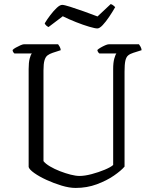

<svg xmlns="http://www.w3.org/2000/svg" viewBox="-20 -925 751 945"><path d="M352 0Q321 0 283 -11.5Q245 -23 209 -39.5Q173 -56 148.5 -73.5Q124 -91 121 -103V-585Q121 -617 126 -636.5Q131 -656 137 -662H51Q49 -663 45.5 -668Q42 -673 42 -679Q46 -684 57.5 -690.5Q69 -697 80.5 -702Q92 -707 97 -707H266Q269 -703 273.5 -695.5Q278 -688 279 -678L239 -665Q224 -660 214 -652.5Q204 -645 199 -628Q194 -611 194 -578V-132Q204 -119 226 -106Q248 -93 275 -82.5Q302 -72 327.5 -65.5Q353 -59 371 -59Q397 -59 431 -68Q465 -77 495 -89.5Q525 -102 537 -113V-585Q537 -617 542.5 -636.5Q548 -656 553 -662H469Q466 -664 463 -668.5Q460 -673 459 -679Q464 -684 475 -690.5Q486 -697 497.5 -702Q509 -707 515 -707H664Q667 -703 671.5 -695.5Q676 -688 677 -678L636 -665Q620 -660 610.5 -652Q601 -644 597 -626Q593 -608 593 -573V-105Q576 -85 540.5 -60.5Q505 -36 456.5 -18Q408 0 352 0ZM459 -785Q448 -785 419 -793.5Q390 -802 354.5 -816Q319 -830 289 -845L219 -792Q214 -794 208.5 -798.5Q203 -803 200 -810Q212 -830 228 -851Q244 -872 259.5 -886.5Q275 -901 286 -901Q296 -901 326 -891.5Q356 -882 392.5 -869Q429 -856 460 -844L525 -905Q532 -903 538 -898Q544 -893 547 -890Q534 -867 517.5 -842.5Q501 -818 485.5 -801.5Q470 -785 459 -785Z"/></svg>

Font: Texturina 72pt Light
Style: Regular
Weight: 300
Designer: Guillermo Torres Carreño
Foundry: Omnibus-Type
Version: Version 1.002; ttfautohint (v1.8.3)